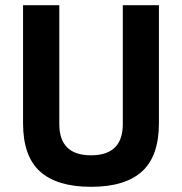

<svg xmlns="http://www.w3.org/2000/svg" viewBox="-20 -700 694 732"><path d="M206.1 -227.1Q206.1 -107.9 327.1 -107.9Q448.2 -107.9 448.2 -227.1V-680.2H585.9V-230Q585.9 -105 521.5 -46.4Q457 12.2 327.1 12.2Q197.3 12.2 132.3 -46.4Q67.9 -105 67.9 -230V-680.2H206.1Z"/></svg>

Font: TitilliumWeb-Bold
Style: Bold
Weight: 700
Version: Version 1.001;PS 57.000;hotconv 1.0.70;makeotf.lib2.5.55311